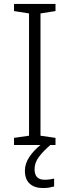

<svg xmlns="http://www.w3.org/2000/svg" viewBox="-20 -734 351 972"><path d="M261 0H235Q200 30 177.5 59.5Q155 89 155 123Q155 176 206 176Q221 176 233.5 174Q246 172 254 170V210Q243 213 229.5 215.5Q216 218 198 218Q154 218 130 195.5Q106 173 106 130Q106 95 128 61.5Q150 28 185 0H51V-36L127 -47V-666L51 -678V-714H261V-678L185 -666V-47L261 -36Z"/></svg>

Font: Noto Sans Canadian Aboriginal Light
Style: Regular
Weight: 300
Designer: Monotype Design Team, Typotheque's Kevin King
Foundry: Monotype Imaging Inc.
Version: Version 2.004; ttfautohint (v1.8.4.7-5d5b)